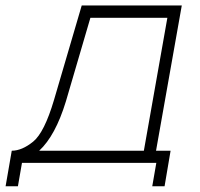

<svg xmlns="http://www.w3.org/2000/svg" viewBox="-42 -582 713 686"><path d="M515.5 -43.5H567.5L546 83.5H502L516.5 0H36.5L22 83.5H-22L0 -43.5Q36.5 -43.5 76.5 -76Q116.5 -108.5 151 -225L250 -562.5H607.5ZM556 -518.5H281L193.5 -220Q156 -97 98 -43.5H472Z"/></svg>

Font: Russisch Sans ExtraLight
Style: Italic
Weight: 200
Width: 4
Italic angle: -10°
Designer: Michael Sharanda (font) & Cristiano Sobral (main changes)
Foundry: Michael Sharanda
Version: Version 2.00;September 8, 2020;FontCreator 13.0.0.2681 64-bi